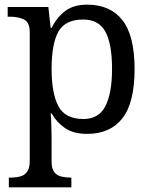

<svg xmlns="http://www.w3.org/2000/svg" viewBox="-20 -566 654 826"><path d="M18 240V198H26Q49 198 67.5 193Q86 188 97 172.5Q108 157 108 126V-426Q108 -470 83.5 -482Q59 -494 26 -494H13V-536H188L198 -446H202Q225 -492 261 -519Q297 -546 355 -546Q454 -546 506.5 -479.5Q559 -413 559 -269Q559 -124 506.5 -57Q454 10 355 10Q297 10 260.5 -14.5Q224 -39 202 -78H198Q200 -59 200.5 -37.5Q201 -16 201.5 3Q202 22 202 35V131Q202 160 213.5 174.5Q225 189 243.5 193.5Q262 198 284 198H287V240ZM339 -54Q405 -54 433.5 -109.5Q462 -165 462 -270Q462 -377 433.5 -429.5Q405 -482 338 -482Q260 -482 231 -429.5Q202 -377 202 -269Q202 -165 231 -109.5Q260 -54 339 -54Z"/></svg>

Font: Noto Serif Toto
Style: Regular
Weight: 400
Designer: Monotype Design Team
Foundry: Monotype Imaging Inc.
Version: Version 2.001